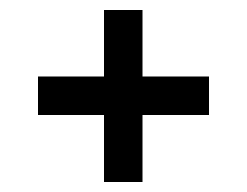

<svg xmlns="http://www.w3.org/2000/svg" viewBox="-20 -445 494 384"><path d="M188 -81V-215H56V-292H188V-425H265V-292H398V-215H265V-81Z"/></svg>

Font: Saira ExtraCondensed SemiBold
Style: Regular
Weight: 600
Width: 2
Designer: Hector Gatti with collaboration of the Omnibus-Type team
Foundry: Omnibus-Type
Version: Version 1.101